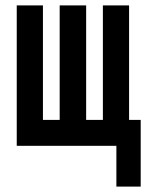

<svg xmlns="http://www.w3.org/2000/svg" viewBox="-20 -540 541 711"><path d="M411 151V0H42V-520H139V-96H201V-520H299V-96H361V-520H458V-96H501V151Z"/></svg>

Font: Iosevka
Style: Bold
Weight: 700
Monospace: yes
Designer: Belleve Invis
Foundry: Belleve Invis
Version: Version 32.5.0; ttfautohint (v1.8.4)